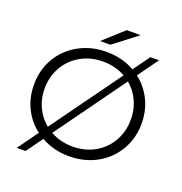

<svg xmlns="http://www.w3.org/2000/svg" viewBox="-163 -1021 1165 1232"><g transform="rotate(20 419.5 -405.5)"><path d="M52 -350Q52 -451 99.5 -532Q147 -613 231.5 -659.5Q316 -706 420 -706Q524 -706 607.5 -660Q691 -614 739 -532.5Q787 -451 787 -350Q787 -249 739 -167.5Q691 -86 607.5 -40Q524 6 420 6Q316 6 231.5 -40.5Q147 -87 99.5 -168Q52 -249 52 -350ZM713 -350Q713 -432 675 -498.5Q637 -565 570 -602.5Q503 -640 420 -640Q337 -640 269.5 -602.5Q202 -565 163.5 -498.5Q125 -432 125 -350Q125 -268 163.5 -201.5Q202 -135 269.5 -97.5Q337 -60 420 -60Q503 -60 570 -97.5Q637 -135 675 -201.5Q713 -268 713 -350ZM694 -770H753L147 70H87ZM492 -881H587L425 -757H355Z"/></g></svg>

Font: Montserrat-Regular
Style: Regular
Weight: 400
Version: Version 7.200